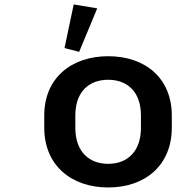

<svg xmlns="http://www.w3.org/2000/svg" viewBox="-20 -828 790 860"><path d="M464.8 11.7C630.4 11.7 749.5 -87.9 749.5 -255.9V-310.5C749.5 -478 630.4 -576.2 464.8 -576.2C298.8 -576.2 178.2 -478 178.2 -310.5V-255.9C178.2 -87.9 298.8 11.7 464.8 11.7ZM334.5 -595.7 415.5 -790.5 310.1 -808.1 269 -612.8ZM464.8 -94.2C381.3 -94.2 317.4 -146 317.4 -255.9V-310.5C317.4 -419.9 381.3 -470.7 464.8 -470.7C547.9 -470.7 611.3 -419.4 611.3 -310.5V-255.9C611.3 -146.5 547.9 -94.2 464.8 -94.2Z"/></svg>

Font: Winston SemiBold
Style: Regular
Weight: 600
Designer: Vernon Adams, Kim Jin-seong, David Berlow, Cristiano Sobral
Foundry: The Winston Project Authors
Version: Version 3.004